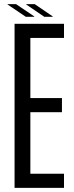

<svg xmlns="http://www.w3.org/2000/svg" viewBox="-20 -916 363 936"><path d="M51 0V-800H292V-731H128V-438H282V-369H128V-69H292V0ZM106 -834 17 -894V-896H58L147 -836V-834ZM108 -894V-896H149L237 -836V-834H196Z"/></svg>

Font: Big Shoulders Display Medium
Style: Regular
Weight: 500
Designer: Patric King
Foundry: XO Type Co
Version: Version 1.000; ttfautohint (v1.8.2)